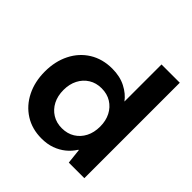

<svg xmlns="http://www.w3.org/2000/svg" viewBox="-191 -848 1003 1003"><g transform="rotate(45 310.5 -346.5)"><path d="M266 12Q196 12 143 -21.5Q90 -55 60.5 -114Q31 -173 31 -248Q31 -323 60.5 -382Q90 -441 144 -474.5Q198 -508 270 -508Q327 -508 369.5 -486Q412 -464 436 -431V-705H571V0H456L447 -83H444Q426 -54 400 -33Q374 -12 341 0Q308 12 266 12ZM303 -101Q344 -101 374.5 -120Q405 -139 422 -172Q439 -205 439 -249Q439 -292 422 -325Q405 -358 374.5 -377Q344 -396 303 -396Q263 -396 232.5 -377Q202 -358 185 -325Q168 -292 168 -249Q168 -205 185 -172Q202 -139 232.5 -120Q263 -101 303 -101Z"/></g></svg>

Font: DM Sans 36pt
Style: Bold
Weight: 700
Version: Version 4.004;gftools[0.9.30]